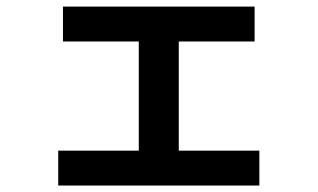

<svg xmlns="http://www.w3.org/2000/svg" viewBox="-20 -575 978 591"><path d="M159.2 -111.3H407.2V-447.3H173.8V-554.7H763.7V-447.3H530.3V-111.3H778.3V-3.9H159.2Z"/></svg>

Font: Pretendard
Style: Bold
Weight: 700
Designer: Base glyphs from Inter by Rasmus Andersson; Hangeul glyphs from Noto Sans CJK(Source Han Sans) by Jang Soo-young and Kan
Foundry: Kil Hyung-jin
Version: Version 1.309